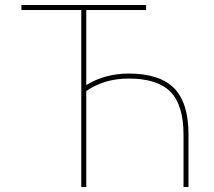

<svg xmlns="http://www.w3.org/2000/svg" viewBox="-20 -750 857 770"><path d="M326 -385V0H306V-710H66V-730H566V-710H326V-409Q402 -455 496 -455Q620 -455 678 -396.5Q736 -338 736 -210V0H716V-210Q716 -328 664 -381.5Q612 -435 496 -435Q399 -435 326 -385Z"/></svg>

Font: Mplus 1p Thin
Style: Regular
Weight: 250
Version: Version 1.061